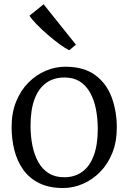

<svg xmlns="http://www.w3.org/2000/svg" viewBox="-20 -888 614 918"><path d="M35.5 -280.5Q35.5 -349 57.2 -402.5Q79 -456 115.8 -493Q152.5 -530 198.2 -549.5Q244 -569 292 -569Q381 -569 435.2 -529Q489.5 -489 514 -422.5Q538.5 -356 538.5 -278Q538.5 -210 516.8 -156.2Q495 -102.5 458 -65.2Q421 -28 375.2 -8.5Q329.5 11 282 11Q215 11 167.8 -12.2Q120.5 -35.5 91.5 -76Q62.5 -116.5 49 -169Q35.5 -221.5 35.5 -280.5ZM287 -40.5Q337 -40.5 373 -66.5Q409 -92.5 428.2 -144Q447.5 -195.5 447.5 -271.5Q447.5 -321 438.8 -365.5Q430 -410 411.2 -444.2Q392.5 -478.5 362.2 -498Q332 -517.5 288 -517.5Q237 -517.5 200.8 -491.5Q164.5 -465.5 145.2 -414.2Q126 -363 126 -286.5Q126 -236.5 135 -192Q144 -147.5 163 -113.2Q182 -79 212.8 -59.8Q243.5 -40.5 287 -40.5ZM310.5 -648Q292.5 -656.5 264.8 -676.8Q237 -697 207.2 -722.8Q177.5 -748.5 154.2 -772.8Q131 -797 121 -813L188.5 -867.5L343 -674.5L311.5 -648Z"/></svg>

Font: Merriweather 20pt Light
Style: Regular
Weight: 300
Version: Version 2.100